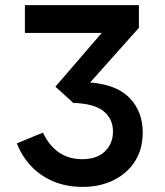

<svg xmlns="http://www.w3.org/2000/svg" viewBox="-20 -720 645 752"><path d="M303.5 12Q240 12 189 -9.5Q138 -31 101.8 -69.5Q65.5 -108 46 -158.5L148 -200.5Q173.5 -148 212 -122.2Q250.5 -96.5 302.5 -96.5Q359 -96.5 390.8 -127Q422.5 -157.5 422.5 -205Q422.5 -253.5 386.5 -283.8Q350.5 -314 267 -317L197 -380.5L378.5 -591H77.5V-700H524V-611L333 -397Q438.5 -388.5 488.8 -335.2Q539 -282 539 -201Q539 -136 508.5 -88.2Q478 -40.5 424.8 -14.2Q371.5 12 303.5 12Z"/></svg>

Font: Overpass SemiBold
Style: Regular
Weight: 600
Designer: Delve Withrington, Dave Bailey, Thomas Jockin
Foundry: Delve Fonts LLC
Version: Version 4.000